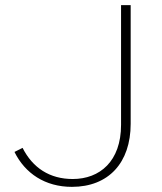

<svg xmlns="http://www.w3.org/2000/svg" viewBox="-20 -720 634 751"><path d="M491.1 -235.6V-700H453.5V-231.7C453.5 -89.1 370.3 -19.8 264.4 -19.8C174.3 -19.8 107.9 -63.4 68.3 -141.6L36.6 -125.7C78.2 -41.6 156.4 10.9 261.4 10.9C404.5 10.9 491.1 -83.4 491.1 -235.6Z"/></svg>

Font: Meinily
Style: Regular
Weight: 500
Designer: Paul Hayes
Foundry: Paul Hayes
Version: Version 1.0; ttfautohint (v1.8.4.7-5d5b)